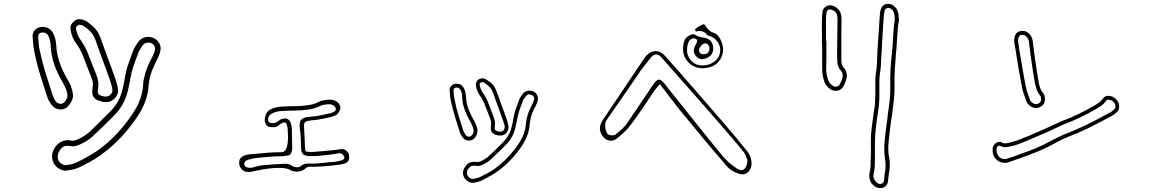

<svg xmlns="http://www.w3.org/2000/svg" viewBox="-20 -874 6040 1000"><path d="M532 -342H530Q520 -342 510 -345Q500 -348 489 -352Q463 -362 460 -393Q460 -398 460.5 -402.5Q461 -407 462 -411V-417Q468 -442 456 -470Q451 -482 446.5 -494.5Q442 -507 437 -519Q424 -554 410.5 -587.5Q397 -621 375 -650Q354 -678 348 -718Q343 -744 364 -762Q384 -780 408 -772L412 -771Q415 -770 418.5 -769Q422 -768 426 -766Q444 -755 466 -735Q488 -715 501 -683Q504 -676 507 -668Q510 -660 512 -652Q514 -648 516 -643.5Q518 -639 519 -634L539 -578Q550 -550 560 -522Q570 -494 580 -465Q584 -455 588 -441Q592 -427 594 -412Q599 -386 579 -363Q560 -342 532 -342ZM491 -412 490 -407Q490 -405 489.5 -401.5Q489 -398 489 -395Q490 -391 492 -386Q494 -381 500 -378Q508 -375 516 -373Q524 -371 531 -371Q547 -371 557 -383Q568 -394 565 -408Q564 -421 560 -433Q556 -445 553 -455Q543 -484 533 -512Q523 -540 512 -568L492 -624Q490 -629 488.5 -634Q487 -639 485 -643Q483 -651 480 -658.5Q477 -666 474 -673Q459 -712 411 -741Q409 -743 405 -743L400 -744Q394 -746 389.5 -744Q385 -742 383 -740Q374 -733 376 -723Q382 -690 399 -667Q422 -635 436.5 -599.5Q451 -564 464 -529Q469 -517 473.5 -505Q478 -493 483 -481Q497 -446 491 -412ZM295 -304Q260 -304 238 -344Q231 -354 227 -367Q209 -421 190 -482Q171 -543 159 -605Q155 -625 153 -644.5Q151 -664 150 -681Q148 -703 162 -718Q178 -734 202 -734H203Q238 -734 257 -701Q271 -673 273 -637Q276 -557 331 -461Q342 -444 348 -428Q354 -412 358 -395Q364 -370 354 -349Q347 -335 334.5 -320.5Q322 -306 298 -304ZM202 -705Q192 -705 183 -698Q178 -691 179 -683Q180 -667 181.5 -648Q183 -629 187 -611Q200 -550 218.5 -490Q237 -430 255 -376Q257 -372 259 -367.5Q261 -363 263 -358Q272 -341 281.5 -337Q291 -333 297 -333Q315 -334 328 -361Q333 -373 330 -388Q324 -416 306 -446Q275 -499 260.5 -544.5Q246 -590 244 -635Q243 -664 232 -687Q222 -705 202 -705ZM323 15Q302 15 283 1.5Q264 -12 256 -32Q242 -70 267 -107Q278 -124 295 -133.5Q312 -143 330 -144Q333 -144 336 -144Q339 -144 342 -143L349 -142Q364 -138 389 -150Q425 -167 447 -188L467 -207Q489 -229 510.5 -250Q532 -271 554 -293Q603 -342 618 -408L621 -421Q623 -432 625.5 -443.5Q628 -455 630 -466Q635 -502 647 -536.5Q659 -571 671 -604L674 -611Q679 -625 687.5 -637Q696 -649 703 -659Q716 -676 738.5 -680.5Q761 -685 782 -675Q801 -666 810.5 -647Q820 -628 815 -609Q814 -603 812 -597Q810 -591 808 -585Q804 -575 799.5 -566Q795 -557 790 -547L785 -537Q771 -508 763.5 -481.5Q756 -455 754 -429Q750 -349 697 -269Q615 -145 504 -66Q478 -47 449.5 -31.5Q421 -16 392 -2Q377 5 361 8.5Q345 12 330 14Q329 14 327 14.5Q325 15 323 15ZM331 -115H330Q307 -115 291 -91Q275 -66 283 -42Q288 -29 301.5 -20.5Q315 -12 326 -14Q340 -16 353.5 -19Q367 -22 379 -28Q408 -42 435 -57Q462 -72 487 -89Q592 -163 673 -285Q721 -358 725 -430Q729 -488 759 -550L764 -560Q769 -569 773.5 -578Q778 -587 782 -597Q786 -606 787 -616Q789 -625 784 -634.5Q779 -644 770 -648Q759 -654 746 -651.5Q733 -649 726 -641Q719 -632 712.5 -622Q706 -612 701 -601L699 -594Q686 -562 675 -529Q664 -496 658 -461Q657 -450 654 -438Q651 -426 649 -415L646 -402Q629 -327 574 -272Q553 -250 531 -229Q509 -208 487 -187L467 -168Q443 -144 402 -124Q390 -118 375 -114Q360 -110 343 -114H339Q336 -115 331 -115Z M1275 22Q1269 22 1263 21Q1257 20 1252 17Q1242 13 1234.5 2Q1227 -9 1226 -19Q1225 -25 1226.5 -37Q1228 -49 1243.5 -59.5Q1259 -70 1300 -72L1324 -74Q1352 -77 1380.5 -79Q1409 -81 1437 -81Q1441 -81 1449.5 -81.5Q1458 -82 1466 -91.5Q1474 -101 1478 -127.5Q1482 -154 1478 -206Q1478 -211 1474 -222.5Q1470 -234 1468 -235Q1460 -238 1451 -234Q1447 -233 1443 -230Q1439 -227 1435 -224Q1422 -212 1408 -211.5Q1394 -211 1382 -213Q1371 -216 1364.5 -228Q1358 -240 1359 -252Q1360 -268 1367.5 -282.5Q1375 -297 1388 -304Q1417 -318 1451 -319Q1465 -320 1481 -320.5Q1497 -321 1513 -321Q1529 -321 1545.5 -322Q1562 -323 1581 -326Q1598 -328 1611 -331.5Q1624 -335 1637 -342Q1649 -349 1666.5 -352Q1684 -355 1703 -355Q1728 -353 1744 -336Q1755 -323 1752 -307Q1751 -300 1744.5 -289.5Q1738 -279 1731 -275Q1722 -270 1709 -266Q1685 -260 1657 -254.5Q1629 -249 1600 -247Q1592 -246 1579.5 -243Q1567 -240 1564 -229Q1563 -225 1564 -203Q1565 -181 1566.5 -156Q1568 -131 1568 -115L1569 -102Q1569 -86 1576 -84.5Q1583 -83 1600 -82Q1602 -82 1620.5 -83.5Q1639 -85 1664 -87Q1689 -89 1712.5 -91.5Q1736 -94 1746 -96Q1779 -104 1796 -74Q1799 -69 1798.5 -53Q1798 -37 1789 -29Q1780 -22 1753 -17.5Q1726 -13 1693.5 -10Q1661 -7 1633.5 -6Q1606 -5 1595 -6Q1582 -6 1573.5 1.5Q1565 9 1557 13Q1535 22 1517.5 19.5Q1500 17 1496 14Q1481 4 1456 1.5Q1431 -1 1402.5 1.5Q1374 4 1348.5 8.5Q1323 13 1307 16.5Q1291 20 1291 20Q1287 21 1283.5 21.5Q1280 22 1275 22ZM1437 -60Q1411 -60 1385 -57.5Q1359 -55 1333 -53L1309 -50Q1299 -49 1290 -46.5Q1281 -44 1272 -42Q1268 -41 1265 -39Q1262 -37 1259 -35Q1250 -28 1252 -18Q1254 -7 1264 -3Q1278 2 1293 -1L1304 -4Q1314 -6 1324.5 -9Q1335 -12 1345 -13Q1365 -15 1385 -16.5Q1405 -18 1424 -19L1446 -20Q1460 -22 1475.5 -20.5Q1491 -19 1506 -7Q1508 -6 1516 -4H1519Q1535 0 1545 -8Q1558 -19 1572 -21Q1586 -23 1596 -22Q1616 -21 1636.5 -23Q1657 -25 1677 -27Q1688 -29 1699.5 -29.5Q1711 -30 1722 -31Q1736 -33 1751 -37L1759 -39Q1763 -40 1767 -43L1769 -44Q1771 -45 1773 -51Q1775 -56 1772 -59Q1768 -67 1760.5 -72.5Q1753 -78 1741 -75Q1720 -71 1698.5 -68.5Q1677 -66 1657 -64L1621 -61H1591Q1568 -62 1558.5 -71Q1549 -80 1548 -103V-116Q1547 -139 1546 -162Q1545 -185 1541 -207Q1540 -214 1540.5 -221Q1541 -228 1542 -235Q1544 -251 1560 -258Q1569 -263 1578 -264Q1587 -265 1597 -266Q1626 -268 1653 -274Q1680 -280 1703 -285Q1708 -287 1712.5 -288.5Q1717 -290 1721 -293Q1727 -296 1729 -304Q1730 -311 1725 -318Q1712 -331 1696 -331Q1664 -331 1645 -321Q1630 -313 1614.5 -309Q1599 -305 1584 -303Q1565 -301 1547 -299.5Q1529 -298 1513 -298Q1497 -298 1481.5 -297.5Q1466 -297 1452 -296Q1436 -296 1422 -292.5Q1408 -289 1396 -283Q1377 -273 1376 -251Q1376 -237 1389 -234Q1413 -230 1427 -241Q1431 -245 1436.5 -249Q1442 -253 1448 -254Q1465 -260 1478 -254Q1489 -248 1494 -234Q1498 -222 1500 -206Q1501 -178 1501 -151Q1501 -124 1502 -101Q1502 -96 1501 -91Q1500 -86 1498 -81Q1493 -66 1479 -64Q1472 -63 1462.5 -61.5Q1453 -60 1443 -60Z M2586 -168H2584Q2571 -168 2556 -174Q2538 -182 2536 -203Q2536 -207 2536.5 -210Q2537 -213 2537 -216V-220Q2541 -236 2533 -256Q2530 -264 2526.5 -273Q2523 -282 2520 -290Q2511 -315 2501.5 -337.5Q2492 -360 2477 -380Q2470 -391 2465.5 -402.5Q2461 -414 2459 -427Q2456 -445 2469 -458Q2484 -469 2500 -465L2502 -464Q2504 -463 2507 -462.5Q2510 -462 2512 -460Q2525 -453 2540.5 -439.5Q2556 -426 2564 -403Q2566 -398 2568.5 -392.5Q2571 -387 2572 -382Q2574 -379 2575 -375.5Q2576 -372 2577 -369L2591 -330Q2598 -311 2605 -292Q2612 -273 2619 -253Q2621 -246 2624 -236.5Q2627 -227 2628 -216Q2631 -198 2618 -183Q2606 -168 2586 -168ZM2557 -216V-213Q2556 -210 2556 -205Q2557 -202 2558.5 -198.5Q2560 -195 2564 -193Q2576 -188 2585 -188Q2595 -188 2603 -196Q2609 -204 2609 -213Q2608 -222 2605 -230.5Q2602 -239 2600 -246Q2593 -266 2586 -285.5Q2579 -305 2572 -324L2558 -362Q2557 -366 2556 -369Q2555 -372 2553 -376Q2550 -387 2546 -396Q2536 -422 2502 -443Q2501 -444 2500 -444Q2499 -444 2498 -445L2495 -446Q2491 -447 2487.5 -445.5Q2484 -444 2483 -443Q2478 -439 2478 -431Q2483 -408 2494 -392Q2510 -370 2520 -345.5Q2530 -321 2539 -297Q2542 -289 2545 -280.5Q2548 -272 2552 -263Q2561 -238 2557 -216ZM2422 -142Q2397 -142 2383 -169Q2378 -175 2375 -185Q2363 -223 2350 -265Q2337 -307 2328 -350Q2325 -364 2324 -377Q2323 -390 2322 -402Q2320 -416 2331 -427Q2340 -438 2358 -438H2359Q2384 -438 2396 -415Q2401 -406 2403.5 -395Q2406 -384 2407 -371Q2408 -317 2447 -250Q2460 -227 2466 -204Q2469 -187 2463 -173Q2459 -163 2450 -153Q2441 -143 2424 -142ZM2358 -418Q2350 -418 2345 -413Q2341 -409 2342 -403Q2343 -392 2344 -379Q2345 -366 2348 -354Q2356 -311 2369 -270Q2382 -229 2394 -191Q2396 -188 2397.5 -185Q2399 -182 2400 -179Q2407 -167 2413 -164.5Q2419 -162 2423 -162Q2435 -162 2445 -181Q2448 -191 2446 -200Q2441 -220 2430 -240Q2388 -311 2387 -370Q2387 -391 2378 -406Q2372 -418 2358 -418ZM2441 78Q2427 78 2414 68.5Q2401 59 2395 45Q2385 18 2403 -6Q2420 -31 2446 -31H2455L2459 -30Q2469 -28 2487 -35Q2500 -42 2510 -48.5Q2520 -55 2527 -62L2541 -75Q2556 -89 2571 -104Q2586 -119 2601 -134Q2635 -169 2645 -213L2647 -222Q2649 -230 2650.5 -238Q2652 -246 2653 -253Q2657 -279 2665 -302.5Q2673 -326 2682 -349L2684 -354Q2687 -363 2693 -371.5Q2699 -380 2704 -387Q2713 -398 2728.5 -401Q2744 -404 2758 -398Q2771 -392 2777.5 -379Q2784 -366 2781 -352Q2780 -348 2779 -344Q2778 -340 2776 -336Q2773 -329 2770 -322.5Q2767 -316 2764 -310L2760 -303Q2750 -283 2745.5 -264.5Q2741 -246 2739 -228Q2736 -173 2700 -117Q2642 -30 2566 22Q2548 35 2528.5 45Q2509 55 2489 66Q2479 71 2468 73.5Q2457 76 2447 78ZM2447 -11Q2430 -11 2419 5Q2407 22 2414 38Q2418 47 2427 53Q2436 59 2444 58Q2453 56 2462.5 54Q2472 52 2480 48Q2500 38 2519 28Q2538 18 2555 6Q2627 -45 2683 -128Q2716 -179 2719 -229Q2721 -249 2726.5 -269.5Q2732 -290 2742 -311L2746 -318Q2749 -325 2752 -331Q2755 -337 2758 -344Q2759 -347 2760 -350Q2761 -353 2762 -357Q2764 -363 2760 -370Q2756 -377 2750 -379Q2730 -388 2720 -374Q2715 -368 2710 -361Q2705 -354 2702 -346L2701 -342Q2692 -320 2684.5 -297Q2677 -274 2673 -250Q2672 -242 2670 -234Q2668 -226 2666 -218L2664 -209Q2654 -159 2615 -120Q2600 -105 2585 -90Q2570 -75 2554 -61L2541 -48Q2523 -30 2496 -17Q2488 -13 2477.5 -10.5Q2467 -8 2455 -11Z M3659 -520Q3621 -514 3591 -530Q3561 -546 3546.5 -576.5Q3532 -607 3540 -645Q3542 -659 3548.5 -670Q3555 -681 3568 -688Q3576 -693 3585 -695Q3594 -697 3602 -692Q3613 -685 3625 -682Q3637 -679 3649 -677Q3690 -670 3694 -629Q3699 -586 3657 -570Q3630 -559 3611 -576Q3587 -597 3596 -625Q3598 -632 3602 -639Q3606 -646 3609 -653Q3615 -667 3604 -671.5Q3593 -676 3588 -674Q3572 -670 3565.5 -653.5Q3559 -637 3558.5 -619.5Q3558 -602 3560 -594Q3564 -579 3575.5 -563Q3587 -547 3608 -538.5Q3629 -530 3659 -535Q3686 -540 3706 -557.5Q3726 -575 3730 -600Q3735 -627 3720.5 -651Q3706 -675 3681 -685Q3677 -687 3672 -687.5Q3667 -688 3665 -691Q3641 -720 3607 -710Q3604 -710 3601 -716Q3599 -722 3603 -724Q3614 -734 3625 -739Q3640 -748 3645.5 -747.5Q3651 -747 3660 -731Q3674 -711 3694 -704Q3713 -699 3725 -681Q3737 -663 3742.5 -641.5Q3748 -620 3745 -603Q3741 -572 3720.5 -550Q3700 -528 3668 -522Q3662 -520 3659 -520ZM3624 -625Q3615 -609 3628 -596Q3633 -592 3639.5 -591.5Q3646 -591 3653 -592Q3675 -598 3675 -622Q3675 -630 3670.5 -638Q3666 -646 3659 -647Q3652 -649 3646 -646.5Q3640 -644 3635 -639Q3629 -633 3624 -625ZM3893 -38Q3899 -3 3879.5 19Q3860 41 3829 31Q3791 20 3765 -9Q3701 -83 3639 -157.5Q3577 -232 3515 -308Q3491 -338 3467 -370Q3443 -402 3417 -436Q3407 -425 3398.5 -415Q3390 -405 3383 -394Q3354 -351 3325.5 -308.5Q3297 -266 3266 -225Q3250 -203 3230.5 -185Q3211 -167 3191 -151Q3172 -137 3151 -142.5Q3130 -148 3118 -166Q3103 -187 3104.5 -208Q3106 -229 3119 -248Q3174 -329 3228 -410.5Q3282 -492 3337 -572Q3360 -605 3390.5 -607.5Q3421 -610 3447 -579Q3521 -497 3594 -412.5Q3667 -328 3740 -244Q3774 -205 3806.5 -166Q3839 -127 3872 -86Q3888 -65 3893 -38ZM3821 6Q3842 19 3857 6Q3872 -7 3873 -41Q3869 -48 3864.5 -61.5Q3860 -75 3851 -85Q3818 -126 3785 -164.5Q3752 -203 3718 -242Q3645 -325 3572 -408.5Q3499 -492 3426 -574Q3398 -606 3371 -575Q3358 -559 3344.5 -542.5Q3331 -526 3319 -509Q3279 -451 3239.5 -393Q3200 -335 3159 -277Q3152 -266 3143 -254Q3134 -242 3132 -228Q3131 -216 3134 -201Q3137 -186 3144 -177Q3150 -171 3163.5 -169.5Q3177 -168 3184 -172Q3201 -185 3218 -200.5Q3235 -216 3248 -235Q3282 -284 3314.5 -333.5Q3347 -383 3381 -432Q3399 -459 3411.5 -459.5Q3424 -460 3443 -436Q3457 -418 3471 -400Q3485 -382 3500 -364Q3561 -288 3621.5 -212Q3682 -136 3744 -61Q3761 -41 3780.5 -24.5Q3800 -8 3821 6Z M4564 106Q4553 106 4542 100Q4511 83 4508 47Q4507 42 4507.5 36.5Q4508 31 4509 27Q4514 8 4514.5 -11Q4515 -30 4515 -50L4516 -70V-101Q4514 -156 4520 -207Q4526 -258 4533 -301Q4536 -317 4537 -332Q4538 -347 4538 -360Q4539 -371 4539 -382Q4539 -393 4539 -404V-447Q4539 -458 4539.5 -470Q4540 -482 4542 -494Q4546 -515 4547 -536.5Q4548 -558 4549 -579Q4549 -587 4549.5 -594.5Q4550 -602 4550 -609Q4553 -654 4556 -699.5Q4559 -745 4562 -790L4563 -802Q4563 -812 4568 -825Q4573 -845 4590 -851Q4610 -859 4628 -848Q4652 -835 4658 -807Q4660 -801 4660 -795Q4660 -789 4661 -782Q4661 -779 4661.5 -776Q4662 -773 4662 -770V-767Q4657 -744 4655.5 -720Q4654 -696 4652 -670Q4651 -653 4650 -635Q4649 -617 4647 -600Q4643 -557 4640.5 -514.5Q4638 -472 4639 -430Q4640 -389 4635 -348Q4630 -307 4625 -268L4624 -263Q4615 -205 4609 -143Q4606 -117 4606.5 -94.5Q4607 -72 4611 -52Q4615 -31 4614.5 -11.5Q4614 8 4610 28Q4609 33 4608.5 39Q4608 45 4607 52Q4606 56 4606 61Q4606 66 4605 71Q4602 93 4583 102Q4579 103 4574 104.5Q4569 106 4564 106ZM4332 -401Q4320 -401 4309 -407Q4286 -420 4275 -445Q4262 -478 4262 -519V-641L4261 -651V-686Q4261 -709 4260.5 -732.5Q4260 -756 4261 -778Q4261 -789 4262.5 -799Q4264 -809 4265 -819Q4269 -832 4282 -840Q4298 -850 4314 -845Q4335 -839 4348 -823.5Q4361 -808 4362 -788Q4363 -782 4363 -776Q4363 -770 4363 -764L4362 -695V-556Q4363 -534 4374 -522Q4401 -493 4384 -450Q4382 -443 4378.5 -436Q4375 -429 4372 -423Q4359 -401 4332 -401ZM4606 -833Q4603 -833 4599 -831Q4591 -828 4588 -820Q4587 -815 4586 -810Q4585 -805 4584 -800L4583 -789Q4580 -743 4577 -698Q4574 -653 4572 -607Q4571 -600 4571 -593Q4571 -586 4570 -578Q4569 -556 4568 -534.5Q4567 -513 4563 -491Q4560 -469 4560 -447V-359Q4559 -346 4558 -330Q4557 -314 4554 -298Q4547 -255 4541.5 -205Q4536 -155 4537 -102V-50Q4537 -30 4536 -9Q4535 12 4530 32Q4529 36 4529 45Q4532 69 4553 81Q4563 87 4573 82Q4582 79 4584 68Q4585 63 4585 58.5Q4585 54 4586 50Q4586 36 4589 23Q4596 -11 4589 -49Q4586 -70 4585.5 -93.5Q4585 -117 4588 -145Q4591 -176 4595 -206.5Q4599 -237 4603 -266V-271Q4609 -309 4613.5 -349.5Q4618 -390 4617 -430Q4615 -515 4626 -602Q4628 -619 4629 -636.5Q4630 -654 4631 -670Q4632 -695 4634 -720Q4636 -745 4640 -770V-781Q4639 -787 4639 -792.5Q4639 -798 4637 -802Q4634 -821 4617 -830Q4613 -833 4606 -833ZM4282 -662H4284V-612Q4284 -589 4284 -565.5Q4284 -542 4283 -519Q4283 -483 4295 -453Q4302 -437 4319 -426Q4329 -421 4339 -423.5Q4349 -426 4353 -434Q4360 -446 4364 -457Q4377 -488 4358 -508Q4341 -527 4341 -556Q4340 -568 4340 -580.5Q4340 -593 4340 -605Q4340 -628 4340.5 -651Q4341 -674 4341 -696L4342 -764Q4342 -770 4342 -775.5Q4342 -781 4341 -787Q4339 -816 4308 -824Q4302 -827 4293 -822Q4287 -818 4286 -814Q4285 -806 4283.5 -796.5Q4282 -787 4282 -778Z M5377 -311Q5364 -311 5350 -319Q5333 -329 5325 -348L5321 -360Q5317 -373 5312 -386Q5307 -399 5304 -413Q5300 -436 5295.5 -459.5Q5291 -483 5287 -506L5282 -535Q5279 -555 5275.5 -576Q5272 -597 5269 -617L5267 -627Q5266 -633 5265 -639.5Q5264 -646 5263 -651L5262 -658Q5262 -703 5291 -711Q5321 -720 5343 -695Q5353 -684 5357 -669Q5360 -659 5360 -648L5361 -641Q5365 -606 5370.5 -570Q5376 -534 5381 -499L5387 -463Q5390 -439 5396 -420.5Q5402 -402 5415 -386Q5419 -381 5420.5 -374Q5422 -367 5422 -361Q5424 -330 5399 -318Q5389 -311 5377 -311ZM5282 -659 5283 -654Q5284 -649 5285 -643Q5286 -637 5287 -630L5288 -620Q5292 -600 5295 -579.5Q5298 -559 5302 -538L5307 -509Q5311 -487 5315 -463.5Q5319 -440 5324 -417Q5327 -404 5331.5 -391.5Q5336 -379 5340 -367L5344 -354Q5349 -343 5360 -337Q5375 -327 5389 -335Q5404 -343 5402 -360Q5402 -371 5399 -374Q5383 -394 5376.5 -416.5Q5370 -439 5367 -460L5361 -496Q5356 -531 5350.5 -567Q5345 -603 5341 -639Q5341 -644 5340 -646Q5340 -651 5339.5 -655Q5339 -659 5338 -663Q5333 -675 5328 -682Q5315 -696 5297 -692Q5282 -687 5282 -659ZM5212 -26Q5190 -26 5173 -40Q5148 -61 5150 -97Q5150 -115 5164 -127Q5175 -136 5188 -135Q5193 -135 5196 -133Q5207 -126 5219 -127.5Q5231 -129 5244 -133L5249 -134Q5269 -139 5287 -146Q5305 -153 5324 -161L5328 -162Q5366 -178 5408 -196.5Q5450 -215 5497 -237Q5508 -243 5518 -246Q5558 -261 5598 -280.5Q5638 -300 5680 -324Q5691 -331 5702.5 -338.5Q5714 -346 5723 -359Q5738 -379 5762 -374Q5778 -371 5790.5 -359.5Q5803 -348 5807 -334Q5810 -324 5808.5 -311.5Q5807 -299 5798 -291Q5794 -287 5788 -282Q5782 -277 5775 -273Q5708 -236 5653 -209Q5598 -182 5545 -162Q5525 -154 5504.5 -144Q5484 -134 5461 -121Q5394 -85 5306 -55Q5297 -51 5288 -48Q5279 -45 5269 -42Q5262 -39 5254 -36Q5246 -33 5238 -31Q5235 -30 5231.5 -29Q5228 -28 5226 -27L5223 -26ZM5185 -115Q5180 -115 5177 -112Q5170 -105 5170 -97Q5170 -84 5174 -73Q5178 -62 5186 -55Q5200 -43 5220 -46H5221Q5223 -47 5226 -48Q5229 -49 5232 -50Q5240 -52 5247.5 -55Q5255 -58 5263 -60Q5272 -64 5281 -67Q5290 -70 5300 -74Q5345 -89 5382 -105Q5419 -121 5451 -139Q5471 -149 5493 -160Q5515 -171 5538 -180Q5590 -200 5644 -226.5Q5698 -253 5765 -290Q5770 -293 5775.5 -297.5Q5781 -302 5785 -306Q5792 -313 5788 -329Q5786 -338 5777.5 -345.5Q5769 -353 5759 -354Q5747 -357 5739 -347Q5729 -332 5715.5 -323Q5702 -314 5690 -307Q5604 -257 5525 -228Q5521 -226 5515.5 -223.5Q5510 -221 5505 -219Q5459 -197 5416.5 -178.5Q5374 -160 5336 -144L5332 -142Q5313 -135 5293.5 -127Q5274 -119 5254 -114L5249 -113Q5235 -109 5219.5 -107.5Q5204 -106 5187 -115Z"/></svg>

Font: Shizuru
Style: Regular
Weight: 400
Version: Version 1.000